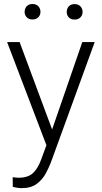

<svg xmlns="http://www.w3.org/2000/svg" viewBox="-20 -742 516 975"><path d="M79.6 -528.3 244.6 -84.5 397.9 -528.3H460.9L237.8 84.5Q228.5 108.4 212.4 138.7Q196.3 168.9 167.2 191.2Q138.2 213.4 89.8 213.4Q80.6 213.4 65.9 211.2Q51.3 209 44.9 206.5L44.4 157.7Q49.8 158.7 60.1 159.7Q70.3 160.6 74.2 160.6Q122.1 160.6 147.7 136.7Q173.3 112.8 189.9 65.4L215.8 -4.4L16.1 -528.3ZM105 -681.6Q105 -698.7 115.7 -710.2Q126.5 -721.7 145 -721.7Q163.6 -721.7 174.6 -710.2Q185.5 -698.7 185.5 -681.6Q185.5 -665.5 174.6 -654.3Q163.6 -643.1 145 -643.1Q126.5 -643.1 115.7 -654.3Q105 -665.5 105 -681.6ZM318.8 -681.2Q318.8 -698.2 329.3 -709.7Q339.8 -721.2 358.9 -721.2Q377.4 -721.2 388.4 -709.7Q399.4 -698.2 399.4 -681.2Q399.4 -665 388.4 -653.8Q377.4 -642.6 358.9 -642.6Q339.8 -642.6 329.3 -653.8Q318.8 -665 318.8 -681.2Z"/></svg>

Font: Vazirmatn FD ExtraLight
Style: Regular
Weight: 200
Designer: Saber Rastikerdar
Foundry: Saber Rastikerdar
Version: Version 33.003